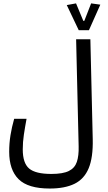

<svg xmlns="http://www.w3.org/2000/svg" viewBox="-20 -921 626 1112"><path d="M268.1 170.9Q142.1 170.9 87.6 116.7Q33.2 62.5 33.2 -42Q33.2 -91.8 40.8 -138.2Q48.3 -184.6 62 -232.9H133.8Q124.5 -183.1 118.2 -140.6Q111.8 -98.1 111.8 -55.7Q111.8 23.9 148.9 55.2Q186 86.4 277.3 86.4Q344.2 86.4 378.7 69.3Q413.1 52.2 425 16.8Q437 -18.6 435.5 -74.2L420.9 -693.4H503.4L517.1 -114.3Q519.5 -9.3 493.7 53.2Q467.8 115.7 411.9 143.3Q356 170.9 268.1 170.9ZM436 -746.1 366.7 -891.6 420.4 -901.4 462.4 -800.3H468.3L507.8 -901.4L561 -894L495.1 -746.1Z"/></svg>

Font: Cascadia Mono NF SemiLight
Style: Regular
Weight: 350
Monospace: yes
Designer: Aaron Bell
Foundry: Saja Typeworks
Version: Version 2404.023; ttfautohint (v1.8.4)